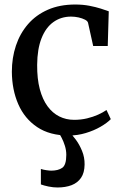

<svg xmlns="http://www.w3.org/2000/svg" viewBox="-20 -589 544 850"><path d="M284 11Q200.5 11 144.8 -26.2Q89 -63.5 61 -127.5Q33 -191.5 32.5 -271.5Q32.5 -333 50.5 -387Q68.5 -441 104 -482Q139.5 -523 192 -546Q244.5 -569 313 -569Q347 -569 375.5 -563.5Q404 -558 426 -551Q448 -544 461.5 -539L457 -385.5H392.5L370 -487Q368.5 -495.5 356.5 -501.8Q344.5 -508 328 -511.8Q311.5 -515.5 294.5 -515.5Q250 -515.5 216.2 -491.2Q182.5 -467 163.8 -419.5Q145 -372 144.5 -302Q144 -240 156.2 -194.2Q168.5 -148.5 190.5 -118.5Q212.5 -88.5 242.5 -73.5Q272.5 -58.5 308 -58.5Q338.5 -58.5 365.5 -65Q392.5 -71.5 414.5 -81.5Q436.5 -91.5 451.5 -102L470.5 -61.5Q454 -44.5 425 -27.8Q396 -11 359.5 0Q323 11 284 11ZM234.5 241Q215.5 241 195 236.8Q174.5 232.5 161 227.5V159Q171.5 162.5 185.5 164.5Q199.5 166.5 206.5 166.5Q237.5 166.5 255.5 154Q273.5 141.5 273.5 96.5Q273.5 76 267.2 56.2Q261 36.5 253 21.2Q245 6 240 -1L271 -6L289.5 -1Q300 8.5 315.8 29.5Q331.5 50.5 343.2 79Q355 107.5 354.5 139.5Q354 176 338.8 198.2Q323.5 220.5 296.8 230.8Q270 241 234.5 241Z"/></svg>

Font: Merriweather 20pt
Style: Regular
Weight: 400
Version: Version 2.100